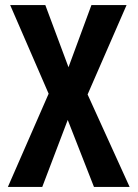

<svg xmlns="http://www.w3.org/2000/svg" viewBox="-20 -734 540 754"><path d="M11 0 171 -366 20 -714H158L249 -470L339 -714H477L324 -363L489 0H349L246 -263L146 0Z"/></svg>

Font: Noto Sans Mono ExtraCondensed
Style: Bold
Weight: 700
Width: 2
Designer: Monotype Design Team
Foundry: Monotype Imaging Inc.
Version: Version 2.014